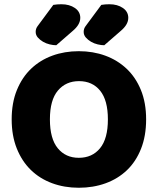

<svg xmlns="http://www.w3.org/2000/svg" viewBox="-20 -866 743 904"><path d="M35 -304Q35 -382 59.5 -442Q84 -502 126.5 -542.5Q169 -583 226.5 -604Q284 -625 351 -625Q418 -625 475.5 -604Q533 -583 576 -542.5Q619 -502 643.5 -442Q668 -382 668 -304Q668 -226 644 -165.5Q620 -105 577.5 -64.5Q535 -24 477 -3Q419 18 351 18Q283 18 225 -3.5Q167 -25 125 -66Q83 -107 59 -167Q35 -227 35 -304ZM215 -304Q215 -213 252 -168Q289 -123 351 -123Q414 -123 451 -168Q488 -213 488 -304Q488 -394 451.5 -439Q415 -484 352 -484Q290 -484 252.5 -439.5Q215 -395 215 -304ZM231 -843Q249 -846 269 -846Q307 -846 332.5 -828.5Q358 -811 358 -782Q358 -750 322 -720L245 -653Q231 -653 214 -657Q197 -661 182.5 -669.5Q168 -678 158 -689.5Q148 -701 148 -716Q148 -731 157 -743ZM457 -843Q475 -846 495 -846Q533 -846 558.5 -828.5Q584 -811 584 -782Q584 -750 548 -720L471 -653Q457 -653 440 -657Q423 -661 408.5 -669.5Q394 -678 384 -689.5Q374 -701 374 -716Q374 -731 383 -743Z"/></svg>

Font: Baloo
Style: Regular
Weight: 400
Designer: Sarang Kulkarni and Ek Type
Foundry: Ek Type
Version: Version 1.443;PS 1.000;hotconv 16.6.51;makeotf.lib2.5.65220;